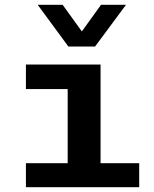

<svg xmlns="http://www.w3.org/2000/svg" viewBox="-20 -780 640 800"><path d="M262 0V-409H88V-511H399V0ZM88 0V-100H560V0ZM505 -760 376 -586H265L137 -760H241L355 -602H287L401 -760Z"/></svg>

Font: Chivo Mono Medium SemiBold
Style: Regular
Weight: 600
Monospace: yes
Version: Version 1.008